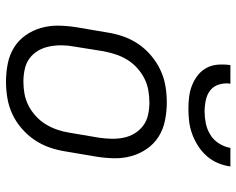

<svg xmlns="http://www.w3.org/2000/svg" viewBox="-94 -686 788 640"><g transform="rotate(90 300.0 -366.0)"><path d="M252 8Q221 8 191.5 2Q162 -4 138 -19Q114 -34 97.5 -57.5Q81 -81 73 -109Q65 -137 65.5 -167Q66 -197 71 -228L88 -328Q92 -355 101 -381.5Q110 -408 126 -432Q142 -456 165 -475.5Q188 -495 214 -507Q240 -519 267 -523.5Q294 -528 321 -528Q352 -528 381.5 -522Q411 -516 435 -501Q459 -486 475.5 -462.5Q492 -439 500 -411Q508 -383 507.5 -353Q507 -323 502 -292L485 -192Q481 -165 472 -138.5Q463 -112 447 -88Q431 -64 408.5 -44.5Q386 -25 360 -13Q334 -1 306.5 3.5Q279 8 252 8ZM252 -50Q272 -50 292 -53.5Q312 -57 331 -66.5Q350 -76 366.5 -91Q383 -106 394 -124Q405 -142 412 -162Q419 -182 422 -202L439 -302Q442 -323 442.5 -343.5Q443 -364 439 -384Q435 -404 424.5 -421Q414 -438 398.5 -449.5Q383 -461 363 -465.5Q343 -470 322 -470Q302 -470 281.5 -466.5Q261 -463 242 -453.5Q223 -444 206.5 -429Q190 -414 179 -396Q168 -378 161.5 -358Q155 -338 151 -318L135 -218Q131 -197 131 -176.5Q131 -156 135 -136Q139 -116 149 -99Q159 -82 174.5 -70.5Q190 -59 210.5 -54.5Q231 -50 252 -50ZM343 -600Q322 -600 302 -602.5Q282 -605 263.5 -612.5Q245 -620 230 -632Q215 -644 206 -661Q197 -678 195.5 -698.5Q194 -719 197 -740H259Q256 -721 261.5 -702.5Q267 -684 281 -673Q295 -662 314 -658Q333 -654 352 -654Q371 -654 391 -658Q411 -662 429 -673Q447 -684 458.5 -702.5Q470 -721 473 -740H535Q532 -719 523.5 -698.5Q515 -678 500 -661Q485 -644 466 -632Q447 -620 426.5 -612.5Q406 -605 385 -602.5Q364 -600 343 -600Z"/></g></svg>

Font: Iosevka HT Light Extended
Style: Italic
Weight: 300
Width: 7
Italic angle: -9°
Monospace: yes
Designer: Belleve Invis
Foundry: Belleve Invis
Version: Version 32.3.0; ttfautohint (v1.8.4)